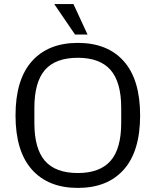

<svg xmlns="http://www.w3.org/2000/svg" viewBox="-20 -910 762 940"><path d="M361 10Q216 10 136 -80Q56 -170 56 -345Q56 -520 136 -610Q216 -700 361 -700Q506.7 -700 586.3 -610Q666 -520 666 -345Q666 -170 586.3 -80Q506.7 10 361 10ZM361 -62.9Q469 -62.9 521.2 -122.4Q573.4 -182 573.4 -308.1V-381.9Q573.4 -508 521.2 -567.6Q469 -627.1 361 -627.1Q252 -627.1 200.1 -567.6Q148.3 -508 148.3 -381.9V-308.1Q148.3 -182 200.1 -122.4Q252 -62.9 361 -62.9ZM347.2 -741.1 245.7 -890H339.6L408.5 -741.1Z"/></svg>

Font: Mozilla Text ExtraLight
Style: Regular
Weight: 200
Designer: Studio DRAMA
Foundry: Studio DRAMA
Version: Version 1.000